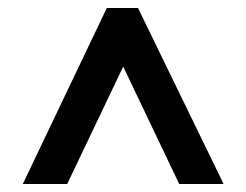

<svg xmlns="http://www.w3.org/2000/svg" viewBox="-20 -537 616 480"><path d="M37 -77 247 -517H325L539 -77H428L262 -425H314L148 -77Z"/></svg>

Font: Rokkitt
Style: Bold
Weight: 700
Designer: Vernon Adams
Foundry: Vernon Adams
Version: Version 3.103